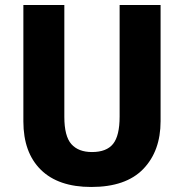

<svg xmlns="http://www.w3.org/2000/svg" viewBox="-20 -734 731 764"><path d="M619 -252Q619 -133 550 -61.5Q481 10 343 10Q212 10 142.5 -58.5Q73 -127 73 -251V-714H236V-269Q236 -192 264 -160.5Q292 -129 346 -129Q404 -129 430 -161.5Q456 -194 456 -270V-714H619Z"/></svg>

Font: Noto Sans Gurmukhi SemiCondensed ExtraBold
Style: Regular
Weight: 800
Width: 4
Designer: Jelle Bosma - Monotype Design Team
Foundry: Monotype Imaging Inc.
Version: Version 2.004; ttfautohint (v1.8.4.7-5d5b)